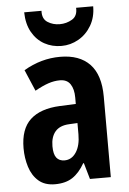

<svg xmlns="http://www.w3.org/2000/svg" viewBox="-55 -905 579 862"><g transform="rotate(-5 234.5 -473.5)"><path d="M230 -651Q317 -651 363.5 -602.5Q410 -554 410 -456V-93H316L295 -166H292Q268 -124 237 -103.5Q206 -83 158 -83Q112 -83 84 -107.5Q56 -132 43.5 -172Q31 -212 31 -256Q31 -343 76.5 -385Q122 -427 210 -431L282 -434V-463Q282 -501 267 -523.5Q252 -546 220 -546Q194 -546 167.5 -537Q141 -528 107 -509L66 -605Q144 -651 230 -651ZM244 -346Q202 -344 181.5 -320Q161 -296 161 -254Q161 -218 173.5 -202Q186 -186 210 -186Q242 -186 262 -216Q282 -246 282 -297V-348ZM398 -864Q398 -815 376 -777.5Q354 -740 318 -719.5Q282 -699 241 -699Q199 -699 164.5 -718Q130 -737 109 -774Q88 -811 87 -864H165Q163 -828 187 -812.5Q211 -797 242 -797Q272 -797 297.5 -812Q323 -827 321 -864Z"/></g></svg>

Font: Noto Sans Kannada UI ExtraCondensed
Style: Bold
Weight: 700
Width: 2
Designer: Jelle Bosma - Monotype Design Team
Foundry: Monotype Imaging Inc.
Version: Version 2.005; ttfautohint (v1.8.4.7-5d5b)